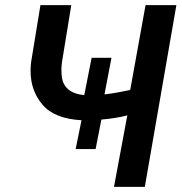

<svg xmlns="http://www.w3.org/2000/svg" viewBox="-20 -731 710 751"><path d="M138.2 -710.9 101.6 -487.8C100.1 -475.6 99.6 -463.9 99.6 -453.1C99.6 -401.9 115.2 -357.9 146.5 -321.3C177.7 -284.7 228.5 -264.6 298.8 -260.7L275.9 -147.9H354L376.5 -263.2C418 -267.1 451.7 -272.5 478 -279.8L425.8 0H546.4L669.9 -710.9H549.3L489.3 -378.9C452.6 -371.1 419.4 -365.2 388.7 -361.8L416 -504.9H338.4L309.6 -358.9C254.4 -364.3 225.1 -390.1 221.2 -436C220.7 -442.4 220.2 -448.7 220.2 -455.6C220.2 -465.3 220.7 -475.6 222.2 -486.8L258.8 -710.9Z"/></svg>

Font: Roboto Medium
Style: Italic
Weight: 500
Italic angle: -12°
Designer: Google
Version: Version 2.137; 2017